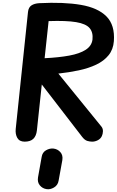

<svg xmlns="http://www.w3.org/2000/svg" viewBox="-20 -1027 847 1392"><path d="M159 0Q121 0 105.5 -27.2Q90 -54.5 94 -92.5L183 -940.5Q186.5 -973.5 208 -987.8Q229.5 -1002 265.5 -1004Q442.5 -1013 566.2 -991.8Q690 -970.5 752 -907.8Q814 -845 805.5 -728.5Q801 -668 767.2 -626.5Q733.5 -585 677.8 -558.5Q622 -532 551.5 -517Q481 -502 403 -493.5L715.5 -109Q727 -94.5 726.2 -74.8Q725.5 -55 718.5 -40.5Q709.5 -21 689.5 -10.5Q669.5 0 648 0Q632.5 0 613.5 -5.2Q594.5 -10.5 575.5 -35L283 -414.5L247.5 -82Q243 -41 221.5 -20.5Q200 0 159 0ZM303.5 -605Q406.5 -610 482.2 -624Q558 -638 601.2 -666Q644.5 -694 650.5 -740Q656 -792.5 629.5 -823.5Q603 -854.5 532 -866.5Q461 -878.5 332.5 -874ZM316.5 344Q288 339.5 269 317Q250 294.5 255.5 259.5L282 111Q287 78 313.2 62.8Q339.5 47.5 367 50Q397.5 53.5 417.5 75.8Q437.5 98 432 133.5L405 282.5Q399.5 316 371.2 332.5Q343 349 316.5 344Z"/></svg>

Font: Edu NSW ACT Hand Pre
Style: Regular
Weight: 400
Designer: Tina and Corey Anderson, Eben Sorkin, Mirko Velimirovic
Foundry: Sorkin Type Co.
Version: Version 2.000